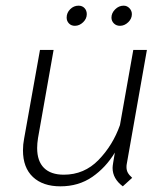

<svg xmlns="http://www.w3.org/2000/svg" viewBox="-20 -646 587 677"><path d="M426 -57Q426 -46 430.5 -37.5Q435 -29 446 -19L413 11Q377 -16 377 -54Q377 -60 379 -72L385 -108Q353 -55 305 -22Q257 11 193 11Q131 11 96 -22Q61 -55 61 -116Q61 -137 65 -157L121 -470H169L114 -159Q111 -140 111 -124Q111 -78 135 -54Q159 -30 205 -30Q277 -30 327.5 -82Q378 -134 403 -205L450 -470H498L427 -68Q426 -64 426 -57ZM215 -584Q215 -601 227.5 -613.5Q240 -626 257 -626Q270 -626 278 -617.5Q286 -609 286 -596Q286 -580 273 -567.5Q260 -555 244 -555Q231 -555 223 -563.5Q215 -572 215 -584ZM373 -584Q373 -600 386 -613Q399 -626 416 -626Q428 -626 436.5 -617Q445 -608 445 -596Q445 -580 432 -567.5Q419 -555 403 -555Q390 -555 381.5 -563.5Q373 -572 373 -584Z"/></svg>

Font: KoHo Light
Style: Italic
Weight: 300
Italic angle: -10°
Version: Version 1.000; ttfautohint (v1.6)